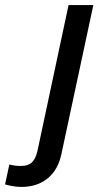

<svg xmlns="http://www.w3.org/2000/svg" viewBox="-158 -529 393 759"><path d="M-138 200 -121 121Q-111 124 -100.5 125.5Q-90 127 -75 127Q-47 127 -32 113Q-17 99 -10 68L113 -509H211L85 79Q72 142 30.5 176Q-11 210 -74 210Q-89 210 -107 207Q-125 204 -138 200Z"/></svg>

Font: Red Hat Display Medium
Style: Italic
Weight: 500
Italic angle: -12°
Designer: Pentagram / MCKL
Foundry: Pentagram / MCKL
Version: Version 1.003; Red Hat Display Medium Italic